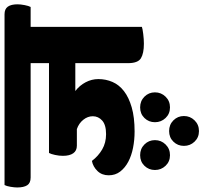

<svg xmlns="http://www.w3.org/2000/svg" viewBox="-86 -614 919 868"><g transform="rotate(-90 374.0 -180.5)"><path d="M743 -620Q767 -620 777.5 -605Q788 -590 788 -561Q788 -548 784.5 -529.5Q781 -511 776 -502H686V1Q678 4 654 7Q630 10 610 10Q566 10 544 -3.5Q522 -17 522 -62V-300H396Q421 -281 435.5 -253.5Q450 -226 450 -196Q450 -162 437 -132Q424 -102 395.5 -80Q367 -58 322 -45Q277 -32 213 -32Q175 -32 139.5 -39Q104 -46 76.5 -60.5Q49 -75 32 -97Q15 -119 15 -149Q15 -180 34.5 -200Q54 -220 80 -225Q102 -196 132 -178.5Q162 -161 201 -161Q243 -161 262.5 -178.5Q282 -196 282 -221Q282 -244 266 -264Q250 -284 224 -293H149Q126 -293 114.5 -309.5Q103 -326 103 -356Q103 -373 107 -391.5Q111 -410 116 -419H522V-502H5Q-20 -502 -30 -517.5Q-40 -533 -40 -563Q-40 -575 -37 -593Q-34 -611 -29 -620ZM255 60Q255 32 274 12.5Q293 -7 322 -7Q351 -7 370.5 12.5Q390 32 390 60Q390 88 370.5 108Q351 128 322 128Q293 128 274 108Q255 88 255 60ZM148 191Q148 163 167 143.5Q186 124 215 124Q244 124 263.5 143.5Q283 163 283 191Q283 219 263.5 239Q244 259 215 259Q186 259 167 239Q148 219 148 191ZM39 60Q39 32 58 12.5Q77 -7 106 -7Q135 -7 154.5 12.5Q174 32 174 60Q174 88 154.5 108Q135 128 106 128Q77 128 58 108Q39 88 39 60Z"/></g></svg>

Font: Baloo
Style: Regular
Weight: 400
Designer: Sarang Kulkarni and Ek Type
Foundry: Ek Type
Version: Version 1.100;PS 1.000;hotconv 1.0.88;makeotf.lib2.5.647800;